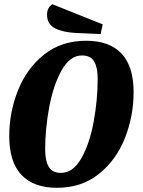

<svg xmlns="http://www.w3.org/2000/svg" viewBox="-20 -874 680 914"><path d="M616 -435Q616 -322 575 -217.5Q534 -113 451.5 -46.5Q369 20 251 20Q140 20 82 -41.5Q24 -103 24 -226Q24 -339 65.5 -443.5Q107 -548 189.5 -614Q272 -680 390 -680Q501 -680 558.5 -619Q616 -558 616 -435ZM195 -162Q195 -109 212 -80Q229 -51 270 -51Q328 -51 367.5 -121Q407 -191 426 -295Q445 -399 445 -500Q445 -552 428.5 -581Q412 -610 370 -610Q313 -610 273.5 -539.5Q234 -469 214.5 -365Q195 -261 195 -162ZM204 -804Q204 -821 210 -833Q216 -845 229 -854L469 -758L459 -712L342 -717Q281 -720 242.5 -739Q204 -758 204 -804Z"/></svg>

Font: Sansita
Style: Bold Italic
Weight: 700
Italic angle: -11°
Designer: Pablo Cosgaya
Foundry: Omnibus-Type
Version: Version 1.006